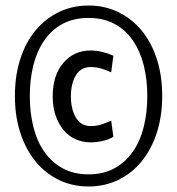

<svg xmlns="http://www.w3.org/2000/svg" viewBox="-20 -713 642 696"><path d="M301 -37C339.7 -37 375.3 -44.8 408 -60.5C440.7 -76.2 468.8 -98.3 492.5 -127C516.2 -155.7 534.7 -190.2 548 -230.5C561.3 -270.8 568 -315.7 568 -365C568 -415 561.3 -460.2 548 -500.5C534.7 -540.8 516.2 -575.2 492.5 -603.5C468.8 -631.8 440.7 -653.8 408 -669.5C375.3 -685.2 339.7 -693 301 -693C262.3 -693 226.7 -685.2 194 -669.5C161.3 -653.8 133.2 -631.8 109.5 -603.5C85.8 -575.2 67.3 -540.8 54 -500.5C40.7 -460.2 34 -415 34 -365C34 -315.7 40.7 -270.8 54 -230.5C67.3 -190.2 85.8 -155.7 109.5 -127C133.2 -98.3 161.3 -76.2 194 -60.5C226.7 -44.8 262.3 -37 301 -37ZM301 -648C337 -648 368.3 -640.8 395 -626.5C421.7 -612.2 443.8 -592.2 461.5 -566.5C479.2 -540.8 492.3 -510.8 501 -476.5C509.7 -442.2 514 -405 514 -365C514 -325 509.7 -287.7 501 -253C492.3 -218.3 479.2 -188.3 461.5 -163C443.8 -137.7 421.7 -117.7 395 -103C368.3 -88.3 337 -81 301 -81C265 -81 233.7 -88.3 207 -103C180.3 -117.7 158.2 -137.7 140.5 -163C122.8 -188.3 109.7 -218.3 101 -253C92.3 -287.7 88 -325 88 -365C88 -405 92.3 -442.2 101 -476.5C109.7 -510.8 122.8 -540.8 140.5 -566.5C158.2 -592.2 180.3 -612.2 207 -626.5C233.7 -640.8 265 -648 301 -648ZM309 -197C323 -197 337.3 -198.7 352 -202C366.7 -205.3 379.7 -210.3 391 -217L383 -276C371 -270 359 -265.2 347 -261.5C335 -257.8 322.3 -256 309 -256C285 -256 267 -266.3 255 -287C243 -307.7 237 -333 237 -363C237 -394.3 243 -420 255 -440C267 -460 285 -470 309 -470C322.3 -470 335 -468.2 347 -464.5C359 -460.8 371 -456.3 383 -451L391 -511C379.7 -516.3 366.7 -520.8 352 -524.5C337.3 -528.2 323 -530 309 -530C268.3 -530 235.2 -515 209.5 -485C183.8 -455 171 -414.3 171 -363C171 -337.7 174.5 -314.8 181.5 -294.5C188.5 -274.2 198 -256.7 210 -242C222 -227.3 236.5 -216.2 253.5 -208.5C270.5 -200.8 289 -197 309 -197Z"/></svg>

Font: Cabin Condensed
Style: Regular
Weight: 400
Designer: Pablo Impallari
Foundry: Pablo Impallari. www.impallari.com Igino Marini. www.ikern.com
Version: Version 1.006